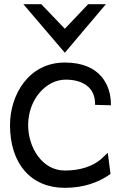

<svg xmlns="http://www.w3.org/2000/svg" viewBox="-20 -890 580 921"><path d="M291 -637 488 -870H403L291 -752L178 -870H92ZM291 -72C181 -72 115 -184 115 -290C115 -411 199 -508 295 -508C379 -508 436 -469 436 -392V-387L512 -385V-390C512 -479 463 -590 291 -590C115 -590 28 -432 28 -290C28 -105 128 11 291 11C381 11 453 -15 508 -54L510 -56L497 -157L464 -126C423 -92 365 -72 291 -72Z"/></svg>

Font: Charger
Style: Bd
Weight: 400
Designer: Jasper
Foundry: Cannot Into Space Fonts
Version: Version 0.98